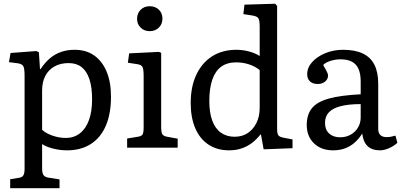

<svg xmlns="http://www.w3.org/2000/svg" viewBox="-20 -786 2140 1022"><path d="M34.2 215.8V168L82 160.2Q97.2 158.2 104 147.7Q110.8 137.2 110.8 112.8V-383.8Q110.8 -421.9 104 -433.8Q97.2 -445.8 74.2 -449.2L27.8 -455.1L36.1 -503.9L172.9 -514.2L187 -507.8L192.9 -418H195.8Q219.7 -454.1 246.8 -476.6Q273.9 -499 306.4 -510Q338.9 -521 377 -521Q438 -521 481 -491Q523.9 -460.9 547.4 -405Q570.8 -349.1 570.8 -271Q570.8 -181.2 543.5 -117.2Q516.1 -53.2 463.6 -19.5Q411.1 14.2 336.9 14.2Q299.8 14.2 263.4 5.1Q227.1 -3.9 204.1 -19V109.9Q204.1 133.8 210.9 144.8Q217.8 155.8 235.8 159.2L296.9 168.9V215.8ZM330.1 -51.8Q374 -51.8 405.5 -76.4Q437 -101.1 453.6 -147Q470.2 -192.9 470.2 -256.8Q470.2 -320.8 456.1 -364Q441.9 -407.2 414.6 -428.7Q387.2 -450.2 345.2 -450.2Q301.3 -450.2 269.5 -432.1Q237.8 -414.1 220.9 -381.6Q204.1 -349.1 204.1 -303.2V-95.2Q224.1 -76.2 259.5 -64Q294.9 -51.8 330.1 -51.8Z M656.7 0V-48.8L713.9 -58.1Q733.9 -61 739.3 -71Q744.6 -81.1 744.6 -108.9V-381.8Q744.6 -418 738.3 -429.9Q731.9 -441.9 708.5 -444.8L660.6 -452.1L667.5 -502L825.7 -509.8L837.9 -504.9V-105Q837.9 -85.9 842.8 -74Q847.7 -62 869.6 -58.1L925.8 -47.9V0ZM776.9 -620.1Q748 -620.1 728.8 -638.7Q709.5 -657.2 709.5 -686Q709.5 -714.8 728.5 -733.9Q747.6 -752.9 776.9 -752.9Q806.6 -752.9 825.7 -734.4Q844.7 -715.8 844.7 -687Q844.7 -658.2 825.7 -639.2Q806.6 -620.1 776.9 -620.1Z M1200.2 14.2Q1136.2 14.2 1090.3 -15.9Q1044.4 -45.9 1019.8 -102.5Q995.1 -159.2 995.1 -237.8Q995.1 -324.7 1025.1 -388.4Q1055.2 -452.1 1109.6 -486.6Q1164.1 -521 1239.3 -521Q1272.5 -521 1305.9 -512Q1339.4 -502.9 1362.3 -487.8V-644Q1362.3 -679.2 1354.7 -689.7Q1347.2 -700.2 1319.3 -704.1L1275.4 -710.9L1281.2 -761.2L1444.3 -766.1L1455.1 -754.9V-98.1Q1455.1 -74.2 1461.7 -65.7Q1468.3 -57.1 1488.3 -53.2L1537.1 -43.9V2.9L1383.3 8.8L1369.1 -69.8H1366.2Q1344.2 -42 1318.8 -23.4Q1293.5 -4.9 1263.9 4.6Q1234.4 14.2 1200.2 14.2ZM1229 -58.1Q1269 -58.1 1298.6 -77.6Q1328.1 -97.2 1345.2 -132.1Q1362.3 -167 1362.3 -211.9V-413.1Q1337.4 -433.1 1304.9 -443.6Q1272.5 -454.1 1237.3 -454.1Q1189.5 -454.1 1157.7 -431.2Q1126 -408.2 1110.1 -362.1Q1094.2 -315.9 1094.2 -248Q1094.2 -187 1109.6 -144.5Q1125 -102.1 1155.5 -80.1Q1186 -58.1 1229 -58.1Z M1752.9 14.2Q1689.9 14.2 1651.4 -22.9Q1612.8 -60.1 1612.8 -121.1Q1612.8 -176.3 1640.4 -210.2Q1668 -244.1 1731 -261.5Q1793.9 -278.8 1899.9 -284.2V-352.1Q1899.9 -393.1 1888.4 -418.9Q1877 -444.8 1853.5 -457.5Q1830.1 -470.2 1792 -470.2Q1765.1 -470.2 1738.5 -461.7Q1711.9 -453.1 1700.2 -439.9Q1709 -424.8 1715.1 -413.8Q1721.2 -402.8 1723.6 -396Q1726.1 -389.2 1726.1 -383.8Q1726.1 -364.7 1710.4 -351.8Q1694.8 -338.9 1671.9 -338.9Q1645 -338.9 1630.1 -352.5Q1615.2 -366.2 1615.2 -391.1Q1615.2 -426.3 1641.6 -455.6Q1668 -484.9 1711.4 -502.9Q1754.9 -521 1806.2 -521Q1869.1 -521 1910.6 -501.5Q1952.1 -481.9 1972.7 -441.9Q1993.2 -401.9 1993.2 -340.8V-100.1Q1993.2 -78.1 2004.6 -67.1Q2016.1 -56.2 2038.1 -56.2Q2049.3 -56.2 2060.1 -58.1Q2070.8 -60.1 2085 -64L2095.2 -25.9Q2077.1 -8.8 2051 2.7Q2024.9 14.2 2002.9 14.2Q1960 14.2 1936.5 -8.3Q1913.1 -30.8 1908.2 -75.2Q1889.2 -45.4 1866.2 -25.6Q1843.3 -5.9 1815.2 4.2Q1787.1 14.2 1752.9 14.2ZM1791 -55.2Q1821.8 -55.2 1846.4 -69.1Q1871.1 -83 1885.5 -106.9Q1899.9 -130.9 1899.9 -161.1V-231.9Q1835.9 -231.9 1793.5 -220.9Q1751 -210 1730.5 -188Q1710 -166 1710 -131.8Q1710 -95.7 1731.9 -75.4Q1753.9 -55.2 1791 -55.2Z"/></svg>

Font: Literata
Style: Regular
Weight: 400
Designer: Latin by Veronika Burian and Jose Scaglione. Greek by Irene Vlachou. Cyrillic by Vera Evstafieva.
Foundry: TypeTogether
Version: Version 3.002